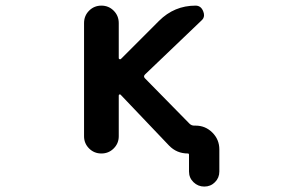

<svg xmlns="http://www.w3.org/2000/svg" viewBox="-20 -567 1040 686"><path d="M655.3 45.9V-13.7Q655.3 -18.6 651.4 -18.6Q611.3 -18.6 584 -46.9L411.1 -228.5Q409.2 -230.5 406.7 -229.5Q404.3 -228.5 404.3 -225.6V-80.1Q404.3 -54.7 386.2 -36.6Q368.2 -18.6 342.3 -18.6Q316.4 -18.6 298.3 -36.6Q280.3 -54.7 280.3 -80.1V-484.4Q280.3 -510.7 298.3 -528.8Q316.4 -546.9 342.3 -546.9Q368.2 -546.9 386.2 -528.8Q404.3 -510.7 404.3 -484.4V-359.4Q404.3 -356.4 407.2 -355.5Q410.2 -354.5 412.1 -356.4L547.9 -492.2Q602.5 -546.9 678.7 -546.9Q698.2 -546.9 706.1 -526.4Q709 -519.5 709 -512.7Q709 -502 700.2 -494.1L498 -300.8Q491.2 -293.9 498 -287.1L657.2 -125Q664.1 -118.2 673.8 -118.2H678.7Q713.9 -118.2 738.8 -93.3Q763.7 -68.4 763.7 -33.2V45.9Q763.7 68.4 748 84Q732.4 99.6 710 99.6Q687.5 99.6 671.4 84Q655.3 68.4 655.3 45.9Z"/></svg>

Font: Rounded-X Mgen+ 1mn medium
Style: Regular
Weight: 500
Designer: [Source Han Sans]
Ryoko NISHIZUKA  (kana & ideographs); Paul D. Hunt (Latin, Greek & Cyrillic); Wenlong ZHANG  (bopomofo
Version: Version 1.059.20150602